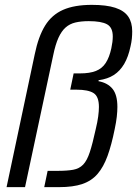

<svg xmlns="http://www.w3.org/2000/svg" viewBox="-20 -770 564 790"><path d="M7 0 123 -547Q138 -620 165.5 -664.5Q193 -709 239.5 -729.5Q286 -750 358 -750Q418 -750 454.5 -738Q491 -726 507.5 -702Q524 -678 524 -641Q524 -626 522.5 -611Q521 -596 517 -579Q508 -536 491 -507Q474 -478 448.5 -461.5Q423 -445 386 -440L385 -436Q423 -429 443 -404.5Q463 -380 463 -330Q463 -312 460.5 -289.5Q458 -267 452 -239Q439 -174 422.5 -128.5Q406 -83 381.5 -54.5Q357 -26 319 -13Q281 0 223 0H162L176 -67H217Q256 -67 281 -71.5Q306 -76 322 -92.5Q338 -109 349.5 -144Q361 -179 374 -239Q381 -268 384 -290.5Q387 -313 387 -330Q387 -373 365 -387Q343 -401 295 -401H269L283 -468H309Q349 -468 374.5 -478Q400 -488 415 -511Q430 -534 438 -571Q441 -585 442.5 -597Q444 -609 444 -620Q444 -657 420.5 -670Q397 -683 345 -683Q314 -683 290.5 -677.5Q267 -672 250 -657Q233 -642 220.5 -614.5Q208 -587 199 -543L83 0Z"/></svg>

Font: Saira SemiCondensed
Style: Italic
Weight: 400
Width: 4
Italic angle: -12°
Designer: Hector Gatti with collaboration of the Omnibus-Type team
Foundry: Omnibus-Type
Version: Version 1.101